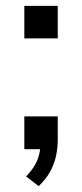

<svg xmlns="http://www.w3.org/2000/svg" viewBox="-20 -509 280 655"><path d="M112 126 69 93Q88 73 98.5 55Q109 37 113.5 18Q118 -1 118 -19L143 0H63V-112H177V-33Q177 -4 171 23.5Q165 51 151 76.5Q137 102 112 126ZM63 -378V-489H177V-378Z"/></svg>

Font: Nunito Sans 12pt ExtraLight 11pt Medium
Style: Regular
Weight: 500
Version: Version 3.101;gftools[0.9.27]